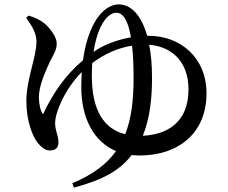

<svg xmlns="http://www.w3.org/2000/svg" viewBox="-20 -787 1040 874"><path d="M99 -706C117 -680 146 -642 146 -598C146 -527 100 -426 100 -327C100 -236 128 -167 152 -136C170 -115 187 -102 207 -102C234 -102 246 -116 246 -138C246 -173 231 -189 231 -227C231 -278 277 -383 352 -459C351 -438 350 -415 350 -391C350 -246 409 -141 508 -99C465 -39 401 9 309 47L317 67C451 31 526 -12 579 -81L612 -79C799 -79 920 -186 920 -362C920 -526 800 -624 657 -624H650C624 -715 579 -767 520 -767C486 -767 444 -744 411 -686C388 -645 368 -589 358 -513C278 -445 222 -365 176 -267C164 -281 157 -315 157 -344C157 -396 185 -458 207 -506C221 -534 239 -559 238 -589C239 -619 207 -659 184 -679C164 -696 139 -708 110 -716ZM400 -500C459 -544 518 -569 581 -579C586 -539 588 -490 588 -429C588 -331 578 -247 550 -176C454 -200 398 -283 398 -442C398 -462 399 -481 400 -500ZM659 -583C749 -577 838 -518 838 -380C838 -228 739 -174 630 -169C663 -249 672 -342 672 -433C672 -489 668 -539 659 -583ZM406 -551C412 -593 423 -633 438 -664C460 -710 487 -729 510 -729C537 -729 562 -701 576 -617C507 -605 447 -580 408 -552Z"/></svg>

Font: Noto Serif JP SemiBold
Style: Regular
Weight: 600
Designer: Ryoko NISHIZUKA 西塚涼子 (kana & ideographs); Frank Grießhammer (Latin, Greek & Cyrillic); Wenlong ZHANG 张文龙 (bopomofo); San
Foundry: Adobe
Version: Version 2.001;hotconv 1.1.0;makeotfexe 2.6.0